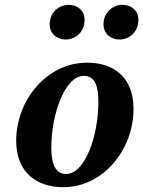

<svg xmlns="http://www.w3.org/2000/svg" viewBox="-20 -757 591 792"><path d="M240.9 15.2C406.9 15.2 530.8 -140.9 530.8 -307.7C530.8 -439.4 448.4 -498.5 339.3 -498.5C172.3 -498.5 46.8 -343 46.8 -176C46.8 -44.7 132.3 15.2 240.9 15.2ZM252.6 -39.3C218.3 -39.3 191.7 -64.2 191.7 -149.3C191.7 -284.6 247 -444.1 326.1 -444.1C361.6 -444.1 385.9 -418.7 385.9 -337.8C385.9 -198.1 331.4 -39.3 252.6 -39.3ZM250.8 -594C290.2 -594 328.9 -623.7 328.9 -675.1C328.9 -713.1 299.8 -737.1 263.7 -737.1C224.9 -737.1 184.9 -707.6 184.9 -657C184.9 -616.7 216 -594 250.8 -594ZM472.7 -594C512.1 -594 550.8 -623.7 550.8 -675.1C550.8 -713.1 521.7 -737.1 485.6 -737.1C447 -737.1 407 -707.6 407 -657C407 -616.7 438.1 -594 472.7 -594Z"/></svg>

Font: Source Serif Variable
Style: Italic
Weight: 389
Italic angle: -12°
Designer: Frank Grießhammer
Foundry: Adobe Systems Incorporated
Version: Version 3.001;hotconv 1.0.111;makeotfexe 2.5.65597